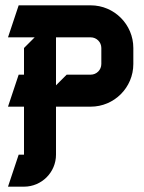

<svg xmlns="http://www.w3.org/2000/svg" viewBox="-20 -680 540 720"><path d="M190 -540H320C342.1 -540 360 -522.1 360 -500V-440C360 -417.9 342.1 -400 320 -400H230L190 -360ZM50 -660 10 -540H110L70 -500V-400H50L10 -280H70V-100H50L10 20H70C136.2 20 190 -33.8 190 -100V-280H320C408.3 -280 480 -351.7 480 -440V-500C480 -588.3 408.3 -660 320 -660Z"/></svg>

Font: Abibas
Style: Medium
Weight: 500
Version: Version 0.3